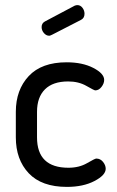

<svg xmlns="http://www.w3.org/2000/svg" viewBox="-20 -724 457 752"><path d="M297 -646 184 -588Q176 -584 173 -584Q161 -584 152 -594.5Q143 -605 143 -618Q143 -633 156 -640L273 -702Q279 -704 283 -704Q295 -704 303 -693.5Q311 -683 311 -670Q311 -653 297 -646ZM242 8Q143 8 92.5 -45.5Q42 -99 42 -186V-286Q42 -372 92.5 -426Q143 -480 241 -480Q303 -480 345.5 -458Q388 -436 388 -411Q388 -397 377.5 -383.5Q367 -370 353 -370Q349 -370 318.5 -387.5Q288 -405 247 -405Q187 -405 156 -374Q125 -343 125 -286V-186Q125 -67 248 -67Q290 -67 321 -85Q352 -103 357 -103Q373 -103 383.5 -90Q394 -77 394 -63Q394 -38 350 -15Q306 8 242 8Z"/></svg>

Font: Dosis
Style: Medium
Weight: 500
Designer: Edgar Tolentino, Pablo Impallari, Igino Marini
Foundry: Edgar Tolentino, Pablo Impallari, Igino Marini
Version: Version 1.007